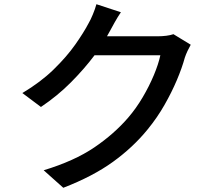

<svg xmlns="http://www.w3.org/2000/svg" viewBox="-20 -836 1040 910"><path d="M553 -778Q538 -756 523.5 -730Q509 -704 501 -689L487 -664H727Q748 -664 768 -666.5Q788 -669 802 -674L884 -624Q877 -612 869 -595Q861 -578 856 -563Q843 -515 818.5 -457Q794 -399 759.5 -338.5Q725 -278 680 -223Q611 -138 515.5 -69Q420 0 280 54L187 -29Q332 -73 426.5 -137Q521 -201 588 -279Q625 -322 656 -374.5Q687 -427 709 -479.5Q731 -532 740 -574H428Q380 -510 316.5 -446Q253 -382 174 -329L86 -395Q173 -447 234.5 -507Q296 -567 336.5 -624.5Q377 -682 400 -726Q409 -741 420 -767.5Q431 -794 437 -816Z"/></svg>

Font: Source Han Sans Medium
Style: Regular
Weight: 500
Designer: Ryoko NISHIZUKA Ë•øÂ°öÊ∂ºÂ≠ê (kana, bopomofo & ideographs); Paul D. Hunt (Latin, Greek & Cyrillic); Sandoll Communicatio
Foundry: Adobe
Version: Version 2.004;hotconv 1.0.118;makeotfexe 2.5.65603